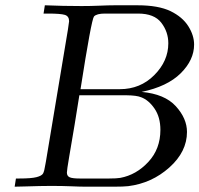

<svg xmlns="http://www.w3.org/2000/svg" viewBox="-20 -703 751 723"><path d="M35.2 0 40 -30.8H51.8Q97.7 -30.8 117.4 -35.9Q137.2 -41 142.1 -49.6Q147 -58.1 150.9 -84Q151.9 -90.8 152.8 -94.2L235.8 -591.8Q239.7 -615.7 240.2 -623Q240.2 -642.1 224.1 -647Q208 -651.9 160.2 -651.9H144L148.9 -683.1Q217.8 -680.2 287.1 -680.2Q320.3 -680.2 354.2 -681.6Q388.2 -683.1 411.1 -683.1H498Q576.2 -683.1 622.1 -661.1Q667 -639.2 689 -604.5Q710.9 -569.8 710.9 -535.2Q710.9 -477.1 660.4 -427Q609.9 -377 513.2 -356.9Q600.1 -349.1 642.1 -303Q684.1 -256.8 684.1 -206.1Q684.1 -131.8 617.9 -72.5Q551.8 -13.2 462.9 -2Q444.8 0 409.2 0H304.2Q281.2 0 248 -1.5Q214.8 -2.9 171.9 -2.9Q151.9 -2.9 128.9 -2.4Q106 -2 78.1 -1Q50.3 0 35.2 0ZM231.9 -53.2Q231.9 -40 242.4 -35.4Q252.9 -30.8 280.8 -30.8H391.1Q418.9 -30.8 433.1 -33.2Q493.2 -44.4 538.6 -93.3Q584 -142.1 584 -213.9Q584 -261.7 562 -293.9Q540 -326.2 511.2 -336.9Q494.1 -343.8 457 -344.2H278.8Q272.9 -304.2 261 -233.6Q249 -163.1 240.5 -112.5Q231.9 -62 231.9 -53.2ZM283.2 -367.2H431.2Q508.3 -367.2 561 -420.2Q613.8 -473.1 613.8 -540Q613.8 -583 587.4 -617.4Q561 -651.9 500 -651.9H375Q344.2 -651.9 334 -641.1Q324.2 -629.4 283.2 -367.2Z"/></svg>

Font: CMU Serif Extra
Style: RomanSlanted
Weight: 500
Italic angle: -9.46001°
Version: Version 0.7.0